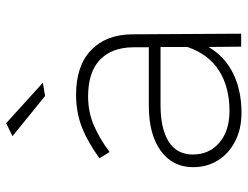

<svg xmlns="http://www.w3.org/2000/svg" viewBox="-108 -674 784 607"><g transform="rotate(-90 283.5 -371.0)"><path d="M439 0 438 -103Q406 -50 352.5 -24.5Q299 1 230 1Q179 1 140 -19Q101 -39 79.5 -73.5Q58 -108 58 -152Q58 -217 110 -254.5Q162 -292 252 -292H437V-343Q436 -410 397 -447Q358 -484 281 -484Q234 -484 192 -466.5Q150 -449 106 -416L86 -448Q137 -485 184 -503.5Q231 -522 287 -522Q378 -522 427.5 -475Q477 -428 478 -346L480 0ZM438 -170V-255H256Q179 -255 138.5 -229Q98 -203 98 -153Q98 -101 135.5 -69Q173 -37 236 -37Q311 -37 363 -70Q415 -103 438 -170ZM197 -743 325 -627 283 -620 156 -723Z"/></g></svg>

Font: Gontserrat ExtraLight
Style: Regular
Weight: 275
Designer: Julieta Ulanovsky
Foundry: Julieta Ulanovsky
Version: Version 6.001